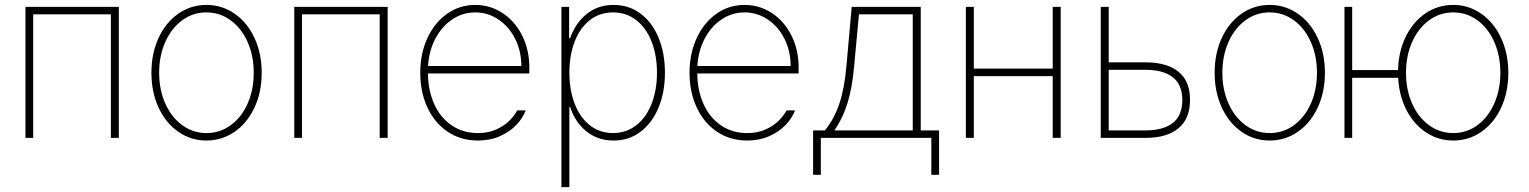

<svg xmlns="http://www.w3.org/2000/svg" viewBox="-20 -558 6186 777"><path d="M83 -530.3H460.9V0H428.7V-500H114.3V0H83Z M592.8 -263.7Q592.8 -341.8 621.6 -404.3Q650.4 -466.8 701.4 -502.4Q752.4 -538.1 815.4 -538.1Q878.4 -538.1 929.7 -502.4Q981 -466.8 1010 -404.1Q1039.1 -341.3 1039.1 -263.7Q1039.1 -185.5 1010 -123Q981 -60.5 929.7 -24.9Q878.4 10.7 815.4 10.7Q752.4 10.7 701.4 -24.9Q650.4 -60.5 621.6 -123Q592.8 -185.5 592.8 -263.7ZM1006.8 -263.7Q1006.8 -332 982.2 -387.7Q957.5 -443.4 913.8 -475.6Q870.1 -507.8 815.4 -507.8Q760.7 -507.8 717 -475.6Q673.3 -443.4 648.7 -387.7Q624 -332 624 -263.7Q624 -195.3 648.7 -139.6Q673.3 -84 717 -51.8Q760.7 -19.5 815.4 -19.5Q870.6 -19.5 914.3 -51.8Q958 -84 982.4 -139.6Q1006.8 -195.3 1006.8 -263.7Z M1170.9 -530.3H1548.8V0H1516.6V-500H1202.1V0H1170.9Z M1680.7 -263.7Q1680.7 -341.3 1709.7 -404.1Q1738.8 -466.8 1789.6 -502.4Q1840.3 -538.1 1903.3 -538.1Q1963.4 -538.1 2013.4 -505.4Q2063.5 -472.7 2092.8 -414.8Q2122.1 -356.9 2122.1 -285.2V-260.7H1711.9Q1712.4 -192.9 1736.8 -137.9Q1761.2 -83 1806.9 -51.3Q1852.5 -19.5 1914.1 -19.5Q1956.5 -19.5 1989 -34.4Q2021.5 -49.3 2042 -70.1Q2062.5 -90.8 2073.2 -111.3H2107.4Q2096.2 -80.6 2069.8 -52.7Q2043.5 -24.9 2003.4 -7.1Q1963.4 10.7 1914.1 10.7Q1844.7 10.7 1791.7 -24.9Q1738.8 -60.5 1709.7 -123Q1680.7 -185.5 1680.7 -263.7ZM2089.8 -291Q2089.8 -350.6 2064.9 -400.4Q2040 -450.2 1997.3 -479Q1954.6 -507.8 1903.3 -507.8Q1852.5 -507.8 1810.3 -479.5Q1768.1 -451.2 1741.9 -401.6Q1715.8 -352.1 1712.4 -291Z M2252 -530.3H2283.2V-403.3H2287.1Q2308.6 -464.4 2354 -501.2Q2399.4 -538.1 2462.9 -538.1Q2525.4 -538.1 2572.5 -502.7Q2619.6 -467.3 2645.3 -405Q2670.9 -342.8 2670.9 -263.7Q2670.9 -185.1 2645 -122.6Q2619.1 -60.1 2572 -24.7Q2524.9 10.7 2462.9 10.7Q2399.4 10.7 2353.5 -26.1Q2307.6 -63 2287.1 -125H2284.2V199.2H2252ZM2460.9 -19.5Q2514.6 -19.5 2555.2 -51.3Q2595.7 -83 2617.2 -138.7Q2638.7 -194.3 2638.7 -263.7Q2638.7 -333.5 2617.2 -388.9Q2595.7 -444.3 2555.4 -476.1Q2515.1 -507.8 2460.9 -507.8Q2406.7 -507.8 2366.7 -476.3Q2326.7 -444.8 2305.4 -389.2Q2284.2 -333.5 2284.2 -263.7Q2284.2 -193.8 2305.7 -138.2Q2327.1 -82.5 2367.2 -51Q2407.2 -19.5 2460.9 -19.5Z M2770.5 -263.7Q2770.5 -341.3 2799.6 -404.1Q2828.6 -466.8 2879.4 -502.4Q2930.2 -538.1 2993.2 -538.1Q3053.2 -538.1 3103.3 -505.4Q3153.3 -472.7 3182.6 -414.8Q3211.9 -356.9 3211.9 -285.2V-260.7H2801.8Q2802.2 -192.9 2826.7 -137.9Q2851.1 -83 2896.7 -51.3Q2942.4 -19.5 3003.9 -19.5Q3046.4 -19.5 3078.9 -34.4Q3111.3 -49.3 3131.8 -70.1Q3152.3 -90.8 3163.1 -111.3H3197.3Q3186 -80.6 3159.7 -52.7Q3133.3 -24.9 3093.3 -7.1Q3053.2 10.7 3003.9 10.7Q2934.6 10.7 2881.6 -24.9Q2828.6 -60.5 2799.6 -123Q2770.5 -185.5 2770.5 -263.7ZM3179.7 -291Q3179.7 -350.6 3154.8 -400.4Q3129.9 -450.2 3087.2 -479Q3044.4 -507.8 2993.2 -507.8Q2942.4 -507.8 2900.1 -479.5Q2857.9 -451.2 2831.8 -401.6Q2805.7 -352.1 2802.2 -291Z M3270.5 -30.3H3318.4Q3356 -76.7 3376.7 -138.4Q3397.5 -200.2 3405.3 -290L3426.8 -530.3H3706.1V-30.3H3780.3V149.4H3749V0H3301.8V149.4H3270.5ZM3673.8 -30.3V-500H3456.1L3436.5 -290Q3429.2 -204.6 3410.2 -142.3Q3391.1 -80.1 3356.4 -30.3Z M3920.9 -280.3H4240.2V-530.3H4272.5V0H4240.2V-250H3920.9V0H3888.7V-530.3H3920.9Z M4795.9 -154.3Q4795.9 -77.6 4749 -38.8Q4702.1 0 4616.2 0H4434.6V-530.3H4466.8V-305.7H4616.2Q4702.1 -305.7 4749 -267.8Q4795.9 -230 4795.9 -154.3ZM4616.2 -30.3Q4687.5 -30.3 4726.1 -60.3Q4764.6 -90.3 4764.6 -153.3Q4764.6 -215.3 4726.1 -245.4Q4687.5 -275.4 4616.2 -275.4H4466.8V-30.3Z M4895.5 -263.7Q4895.5 -341.8 4924.3 -404.3Q4953.1 -466.8 5004.2 -502.4Q5055.2 -538.1 5118.2 -538.1Q5181.2 -538.1 5232.4 -502.4Q5283.7 -466.8 5312.7 -404.1Q5341.8 -341.3 5341.8 -263.7Q5341.8 -185.5 5312.7 -123Q5283.7 -60.5 5232.4 -24.9Q5181.2 10.7 5118.2 10.7Q5055.2 10.7 5004.2 -24.9Q4953.1 -60.5 4924.3 -123Q4895.5 -185.5 4895.5 -263.7ZM5309.6 -263.7Q5309.6 -332 5284.9 -387.7Q5260.3 -443.4 5216.6 -475.6Q5172.9 -507.8 5118.2 -507.8Q5063.5 -507.8 5019.8 -475.6Q4976.1 -443.4 4951.4 -387.7Q4926.8 -332 4926.8 -263.7Q4926.8 -195.3 4951.4 -139.6Q4976.1 -84 5019.8 -51.8Q5063.5 -19.5 5118.2 -19.5Q5173.3 -19.5 5217 -51.8Q5260.7 -84 5285.2 -139.6Q5309.6 -195.3 5309.6 -263.7Z M5452.1 -274.4H5637.7Q5639.6 -350.1 5669.2 -410.2Q5698.7 -470.2 5749 -504.2Q5799.3 -538.1 5861.3 -538.1Q5923.8 -538.1 5974.9 -502.2Q6025.9 -466.3 6054.9 -403.8Q6084 -341.3 6084 -263.7Q6084 -185.5 6055.2 -123Q6026.4 -60.5 5975.3 -24.9Q5924.3 10.7 5861.3 10.7Q5800.8 10.7 5751.2 -22Q5701.7 -54.7 5671.9 -112.5Q5642.1 -170.4 5638.2 -243.2H5452.1V0H5420.9V-530.3H5452.1ZM6051.8 -263.7Q6051.8 -332 6027.3 -387.7Q6002.9 -443.4 5959.5 -475.6Q5916 -507.8 5861.3 -507.8Q5806.6 -507.8 5762.9 -475.6Q5719.2 -443.4 5694.6 -387.7Q5669.9 -332 5669.9 -263.7Q5669.9 -195.3 5694.3 -139.6Q5718.8 -84 5762.5 -51.8Q5806.2 -19.5 5861.3 -19.5Q5916 -19.5 5959.5 -51.8Q6002.9 -84 6027.3 -139.6Q6051.8 -195.3 6051.8 -263.7Z"/></svg>

Font: Pretendard Std Thin
Style: Regular
Weight: 100
Designer: Base glyphs from Inter by Rasmus Andersson; Hangeul glyphs from Noto Sans CJK(Source Han Sans) by Jang Soo-young and Kan
Foundry: Kil Hyung-jin
Version: Version 1.309